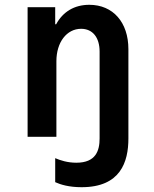

<svg xmlns="http://www.w3.org/2000/svg" viewBox="-20 -570 640 800"><path d="M95 0H215V-315C215 -394 258 -450 318 -450C366 -450 395 -414 395 -355V7C395 57 380 108 298 108C261 108 231 98 210 89V189C232 199 267 210 320 210C482 210 515 105 515 7V-365C515 -477 451 -550 352 -550C290 -550 242 -521 214 -469H210V-540H95Z"/></svg>

Font: CommitMono
Style: Bold
Weight: 700
Monospace: yes
Designer: Eigil Nikolajsen
Foundry: Eigil Nikolajsen
Version: Version 1.143